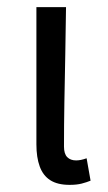

<svg xmlns="http://www.w3.org/2000/svg" viewBox="-20 -506 302 538"><path d="M175 12Q141.1 12 120.8 -1.1Q100.5 -14.1 91.3 -39.6Q82 -65 82 -101.4V-486.1H165Q164.3 -420.4 162.9 -352.4Q161.4 -284.5 160.4 -219.2Q159.3 -153.8 159.3 -95.4Q159.3 -74.8 168.4 -65.7Q177.5 -56.5 193.2 -56.5Q199.8 -56.5 207.1 -58Q214.4 -59.5 222.7 -62.5L233.8 0.3Q222.8 4.8 209 8.4Q195.2 12 175 12Z"/></svg>

Font: Source Sans Variable
Style: Regular
Weight: 200
Designer: Paul D. Hunt
Foundry: Adobe Systems Incorporated
Version: Version 3.006;hotconv 1.0.111;makeotfexe 2.5.65597